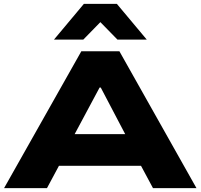

<svg xmlns="http://www.w3.org/2000/svg" viewBox="-20 -969 1033 989"><path d="M1 0 399 -705H595L992 0H768L665 -192L755 -115H235L325 -192L222 0ZM493 -518 342 -236 302 -278H688L647 -236L499 -518ZM258 -765 412 -949H582L736 -765H585L497 -855L409 -765Z"/></svg>

Font: Nunito Sans 7pt Expanded Black
Style: Regular
Weight: 900
Width: 7
Designer: Vernon Adams
Foundry: Vernon Adams
Version: Version 3.101;gftools[0.9.27]